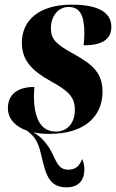

<svg xmlns="http://www.w3.org/2000/svg" viewBox="-20 -566 499 826"><path d="M193 10C348 10 421 -69 421 -171C421 -248 384 -286 297 -334C222 -375 199 -397 199 -444C199 -500 233 -536 275 -536C324 -536 342 -500 343 -426C343 -410 342 -392 340 -371C413 -371 459 -393 459 -450C459 -501 422 -546 288 -546C150 -546 74 -480 74 -382C74 -305 120 -260 198 -217C276 -174 302 -148 302 -93C302 -38 271 0 221 0C166 0 127 -39 126 -151C126 -163 127 -177 128 -192C60 -192 14 -163 14 -101C14 -56 44 -22 96 -4C131 23 143 41 158 103C177 184 190 240 267 240C315 240 342 212 343 166C343 151 341 136 334 118C322 147 306 164 274 164C240 164 228 145 208 100C190 62 162 24 123 3C144 8 167 10 193 10Z"/></svg>

Font: Noto Serif Display Condensed ExtraBold
Style: Italic
Weight: 800
Width: 3
Italic angle: -12°
Designer: Monotype Design Team
Foundry: Monotype Imaging Inc.
Version: Version 2.009